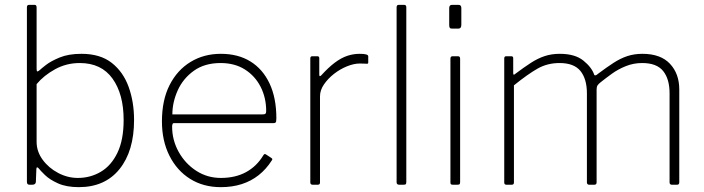

<svg xmlns="http://www.w3.org/2000/svg" viewBox="-20 -762 2906 792"><path d="M102 0Q96 0 93.5 -3Q91 -6 91 -13V-732Q91 -742 100 -742H123Q131 -742 131 -731V-478Q131 -468 134 -467.5Q137 -467 144 -473Q149 -478 169.5 -494Q190 -510 226.5 -525Q263 -540 316 -540Q393 -540 440.5 -503Q488 -466 510.5 -404Q533 -342 533 -267Q533 -139 473 -64.5Q413 10 305 10Q254 10 219.5 -5.5Q185 -21 165.5 -40Q146 -59 140 -67Q136 -72 133 -71.5Q130 -71 130 -64L128 -13Q128 0 113 0ZM131 -177Q131 -137 156 -103Q181 -69 220 -48.5Q259 -28 301 -28Q353 -28 396 -53.5Q439 -79 464.5 -132Q490 -185 490 -267Q490 -374 444 -438Q398 -502 309 -502Q254 -502 207.5 -476.5Q161 -451 131 -415Z M690 -240Q690 -184 717 -135.5Q744 -87 789.5 -57.5Q835 -28 891 -28Q951 -28 995 -52Q1039 -76 1066 -121Q1069 -126 1071.5 -126.5Q1074 -127 1077 -125L1100 -110Q1106 -106 1101 -100Q1078 -64 1047 -39.5Q1016 -15 977 -2.5Q938 10 891 10Q819 10 764.5 -24Q710 -58 679 -119.5Q648 -181 648 -261Q648 -349 679.5 -411Q711 -473 766 -506.5Q821 -540 891 -540Q962 -540 1013 -508.5Q1064 -477 1092 -417.5Q1120 -358 1120 -274Q1120 -268 1119 -261Q1118 -254 1107 -254H696Q693 -254 691.5 -249.5Q690 -245 690 -240ZM1061 -290Q1072 -290 1075 -293Q1078 -296 1078 -304Q1078 -359 1055 -404Q1032 -449 990 -475.5Q948 -502 890 -502Q824 -502 779.5 -470Q735 -438 713 -389Q691 -340 691 -290Z M1269 0Q1265 0 1262.5 -2.5Q1260 -5 1260 -9V-521Q1260 -530 1268 -530H1289Q1297 -530 1297 -522V-454Q1297 -449 1299 -448Q1301 -447 1305 -451Q1335 -484 1361 -503.5Q1387 -523 1412 -531.5Q1437 -540 1464 -540Q1499 -540 1499 -530V-504Q1499 -499 1494 -499Q1490 -499 1483.5 -499.5Q1477 -500 1464 -500Q1440 -500 1411.5 -488.5Q1383 -477 1358 -457.5Q1333 -438 1316.5 -414Q1300 -390 1300 -365V-9Q1300 0 1291 0H1269Z M1656 -12Q1656 -5 1654 -2.5Q1652 0 1644 0H1627Q1616 0 1616 -10V-732Q1616 -742 1625 -742H1647Q1656 -742 1656 -732Z M1878 -12Q1878 -5 1876 -2.5Q1874 0 1866 0H1849Q1842 0 1840 -2Q1838 -4 1838 -10V-520Q1838 -530 1847 -530H1869Q1878 -530 1878 -520ZM1883 -660Q1883 -644 1871 -644H1844Q1837 -644 1835 -648Q1833 -652 1833 -658V-729Q1833 -742 1845 -742H1871Q1883 -742 1883 -729Z M2069 0Q2060 0 2060 -9V-521Q2060 -530 2068 -530H2089Q2097 -530 2097 -522V-460Q2097 -455 2099 -454Q2101 -453 2105 -457Q2141 -484 2169.5 -502.5Q2198 -521 2226.5 -530.5Q2255 -540 2289 -540Q2352 -540 2386.5 -512Q2421 -484 2431 -454Q2433 -450 2437.5 -451.5Q2442 -453 2446 -457Q2482 -484 2510.5 -502.5Q2539 -521 2567.5 -530.5Q2596 -540 2630 -540Q2705 -540 2743.5 -499Q2782 -458 2782 -393V-10Q2782 0 2773 0H2751Q2747 0 2744.5 -2.5Q2742 -5 2742 -9V-377Q2742 -436 2715.5 -469Q2689 -502 2629 -502Q2593 -502 2561 -489Q2529 -476 2503.5 -457.5Q2478 -439 2458 -423Q2449 -416 2445 -410Q2441 -404 2441 -393V-10Q2441 0 2432 0H2410Q2406 0 2403.5 -2.5Q2401 -5 2401 -9V-377Q2401 -436 2374.5 -469Q2348 -502 2288 -502Q2238 -502 2197.5 -479Q2157 -456 2100 -410V-9Q2100 0 2091 0H2069Z"/></svg>

Font: Libre Franklin Thin Thin
Style: Regular
Weight: 250
Version: Version 3.000